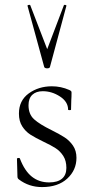

<svg xmlns="http://www.w3.org/2000/svg" viewBox="-20 -750 378 781"><path d="M189 -221Q223 -204 243 -191Q263 -178 277 -157.5Q291 -137 291 -108Q291 -58 253.5 -23.5Q216 11 151 11Q98 11 57 -20Q51 -24 51 -32L49 -104Q49 -107 54.5 -107.5Q60 -108 61 -105Q80 -55 109.5 -31.5Q139 -8 180 -8Q214 -8 232 -23Q250 -38 250 -67Q250 -96 237.5 -115.5Q225 -135 206.5 -147Q188 -159 156 -174Q123 -190 103.5 -202.5Q84 -215 70.5 -236Q57 -257 57 -288Q57 -341 97 -370Q137 -399 191 -399Q228 -399 262 -384Q268 -381 269.5 -379Q271 -377 271 -373Q271 -354 270 -343L269 -304Q269 -302 263 -302Q257 -302 257 -304Q257 -336 224 -357.5Q191 -379 154 -379Q127 -379 111.5 -364.5Q96 -350 96 -322Q96 -285 119 -264.5Q142 -244 189 -221ZM103 -729 172 -550 240 -729Q241 -731 246 -730Q251 -729 250 -726L183 -477Q181 -472 172 -472Q163 -472 160 -477L92 -726Q91 -729 96.5 -730Q102 -731 103 -729Z"/></svg>

Font: Cormorant Infant Light
Style: Regular
Weight: 300
Designer: Christian Thalmann (Catharsis Fonts)
Version: Version 3.000